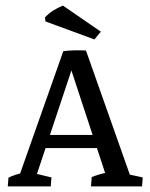

<svg xmlns="http://www.w3.org/2000/svg" viewBox="-20 -667 535 687"><path d="M287.6 -486.3 448.2 -31.7 426.8 -45.9 490.7 -32.2 488.3 0H305.7L308.1 -33.2Q332 -43.5 366.2 -50.3L359.9 -36.6L223.1 -452.6L206.5 -483.9Q223.6 -486.3 245.6 -486.8Q267.6 -487.3 287.6 -486.3ZM258.3 -483.4 107.9 -31.7 104.5 -46.4 164.1 -32.2 161.6 0H7.8L10.3 -31.2Q22.5 -37.6 37.6 -42.2Q52.7 -46.9 68.8 -49.8L46.9 -31.7L206.5 -483.9ZM120.1 -137.2 136.2 -184.1H343.8L360.4 -137.2ZM317.9 -525.9 142.6 -590.3 141.1 -605Q165.5 -630.9 205.1 -647L340.8 -553.7Z"/></svg>

Font: Markazi Text
Style: Regular
Weight: 400
Designer: Borna Izadpanah (Arabic designer), Fiona Ross (Arabic design director) and Florian Runge (Latin designer)
Foundry: Borna Izadpanah and Florian Runge
Version: Version 1.000